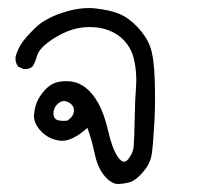

<svg xmlns="http://www.w3.org/2000/svg" viewBox="-20 -275 540 479"><path d="M271 184Q254 181 238.5 161Q223 141 216 107.5Q209 74 198 44Q159 79 130.5 76Q102 73 82.5 52.5Q63 32 65 10Q67 -12 75.5 -27.5Q84 -43 96.5 -55Q109 -67 125 -70.5Q141 -74 159 -71.5Q177 -69 194 -56Q211 -43 225.5 -17Q240 9 250 52.5Q260 96 274 116.5Q288 137 300 122Q312 107 313.5 90.5Q315 74 316 22Q317 -30 319 -52.5Q321 -75 319 -97.5Q317 -120 311 -138.5Q305 -157 290 -173.5Q275 -190 252 -199Q229 -208 201 -207.5Q173 -207 147.5 -196.5Q122 -186 99.5 -169Q77 -152 72 -134.5Q67 -117 61 -109Q52 -101 38 -103L25 -109Q17 -120 19 -134Q24 -152 34 -167Q44 -182 68 -205.5Q92 -229 136.5 -243.5Q181 -258 218 -254Q255 -250 278.5 -240Q302 -230 324 -206.5Q346 -183 355 -157.5Q364 -132 366 -76.5Q368 -21 365 33Q362 87 358.5 110Q355 133 337 154Q319 175 304 179.5Q289 184 271 184ZM148 26Q164 15 164.5 1.5Q165 -12 151.5 -19.5Q138 -27 126.5 -18Q115 -9 113.5 4Q112 17 119.5 22.5Q127 28 148 26Z"/></svg>

Font: NaniFont Regular
Style: Regular
Weight: 400
Designer: Nanigashitei
Version: Version 1.036